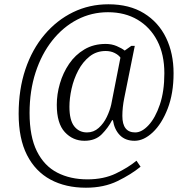

<svg xmlns="http://www.w3.org/2000/svg" viewBox="-20 -734 885 896"><path d="M381 142Q286 142 215.5 104Q145 66 106 -10.5Q67 -87 67 -203Q67 -317 98.5 -410.5Q130 -504 187.5 -572Q245 -640 321 -677Q397 -714 486 -714Q584 -714 652 -672Q720 -630 755 -557.5Q790 -485 790 -392Q790 -298 762.5 -227Q735 -156 693 -116.5Q651 -77 608 -77Q565 -77 539.5 -103Q514 -129 507 -173H503Q485 -138 455 -107.5Q425 -77 374 -77Q320 -77 282.5 -117.5Q245 -158 245 -245Q245 -294 259.5 -344Q274 -394 302.5 -436Q331 -478 374 -503.5Q417 -529 473 -529Q501 -529 524.5 -519Q548 -509 562 -498L593 -520H609L560 -277Q551 -233 551 -193Q551 -116 611 -116Q642 -116 673.5 -150Q705 -184 726 -246Q747 -308 747 -392Q747 -480 714 -543.5Q681 -607 622 -642Q563 -677 484 -677Q407 -677 340.5 -642.5Q274 -608 224 -545Q174 -482 146 -396Q118 -310 118 -207Q118 -97 152 -28.5Q186 40 247 71.5Q308 103 388 103Q464 103 521 75.5Q578 48 617 16L636 44Q592 80 528.5 111Q465 142 381 142ZM386 -116Q417 -116 440.5 -137Q464 -158 478.5 -188.5Q493 -219 499 -246L542 -465Q534 -477 515.5 -486.5Q497 -496 473 -496Q430 -496 398 -470.5Q366 -445 345 -405Q324 -365 314 -320Q304 -275 304 -236Q304 -173 326.5 -144.5Q349 -116 386 -116Z"/></svg>

Font: Noto Serif Lao SemiCondensed Light
Style: Regular
Weight: 300
Width: 4
Designer: Monotype Design Team
Foundry: Monotype Imaging Inc.
Version: Version 2.003; ttfautohint (v1.8.4.7-5d5b)